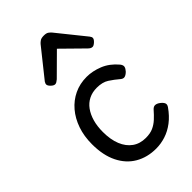

<svg xmlns="http://www.w3.org/2000/svg" viewBox="-255 -927 1033 1033"><g transform="rotate(-45 261.5 -410.0)"><path d="M291 19Q224 19 172.5 -11Q121 -41 92 -99.5Q63 -158 63 -242Q63 -303 80.5 -353.5Q98 -404 129.5 -441Q161 -478 204 -498.5Q247 -519 299 -519Q343 -519 389.5 -500.5Q436 -482 473 -438Q484 -424 481.5 -413Q479 -402 468 -390Q455 -377 443.5 -374Q432 -371 420 -381Q393 -404 366 -421.5Q339 -439 296 -439Q262 -439 235 -425.5Q208 -412 189.5 -386.5Q171 -361 161 -326Q151 -291 151 -247Q151 -189 168 -147.5Q185 -106 216.5 -83.5Q248 -61 292 -61Q326 -61 349 -71.5Q372 -82 391 -99.5Q410 -117 430 -140Q441 -152 453.5 -151Q466 -150 480 -139Q494 -128 498 -117.5Q502 -107 493 -94Q465 -54 432 -29Q399 -4 363 7.5Q327 19 291 19ZM151 -610Q141 -610 128.5 -622Q116 -634 116 -644Q116 -647 117 -650Q118 -653 122 -660L249 -819Q255 -826 264.5 -832.5Q274 -839 293 -839Q312 -839 321 -832.5Q330 -826 336 -819L464 -660Q469 -653 470 -650Q471 -647 471 -644Q471 -634 458 -622Q445 -610 436 -610Q429 -610 423 -613.5Q417 -617 411 -623L293 -739L176 -623Q169 -617 163 -613.5Q157 -610 151 -610Z"/></g></svg>

Font: Playwrite HR Lijeva
Style: Regular
Weight: 400
Designer: Veronika Burian, José Scaglione
Foundry: TypeTogether
Version: Version 1.002